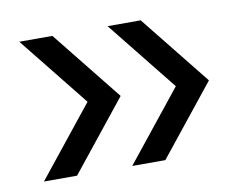

<svg xmlns="http://www.w3.org/2000/svg" viewBox="-52 -526 644 514"><g transform="rotate(-10 270.0 -269.0)"><path d="M421 -269 269 -459H359L511 -269L359 -79H269ZM181 -269 29 -459H119L271 -269L119 -79H29Z"/></g></svg>

Font: Eudoxus Sans
Style: Regular
Weight: 400
Designer: Stijn de Vries
Foundry: tokotype
Version: Version 2.005